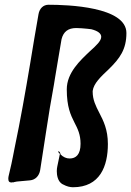

<svg xmlns="http://www.w3.org/2000/svg" viewBox="-20 -777 552 808"><path d="M247 0C260 7 274 11 287 11C401 11 434 -78 434 -171C434 -232 415 -269 398 -302C383 -331 370 -357 370 -391V-394C374 -426 404 -454 438 -486C484 -531 512 -569 512 -638C512 -749 264 -757 184 -757C162 -757 146 -741 142 -717C130 -648 118 -579 107 -510C87 -391 66 -271 41 -152C37 -129 32 -108 28 -87L16 -35C15 -30 15 -27 15 -24C15 -13 20 -9 29 -9L34 -10H36L35 -9L39 -10H36L51 -13L106 -18C129 -20 145 -37 149 -61L174 -223C184 -290 195 -356 207 -421L211 -446C220 -502 230 -557 239 -612C247 -644 267 -659 301 -659L324 -658C340 -657 355 -655 364 -654C392 -647 406 -636 406 -622C406 -605 385 -585 358 -561C318 -523 261 -471 261 -401C261 -326 278 -292 293 -262C307 -235 319 -211 319 -172C319 -127 300 -110 273 -110C259 -110 246 -116 235 -127C233 -136 231 -140 225 -140C223 -140 225 -136 232 -129L221 -76C220 -71 219 -64 219 -57C219 -40 223 -15 240 -4H239Z"/></svg>

Font: Bangerz
Style: Regular
Weight: 400
Designer: vernon adams
Foundry: Vernon Adams
Version: Version 2.10;December 28, 2023;FontCreator 13.0.0.2683 64-bi